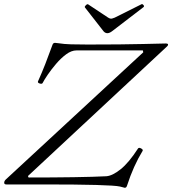

<svg xmlns="http://www.w3.org/2000/svg" viewBox="-45 -878 820 914"><path d="M549 16 526 10Q504 5 413 2.5Q322 0 169 0H-15Q-25 0 -25 -8Q-25 -16 -18 -23L637 -629L635 -638H319Q295 -638 270 -619.5Q245 -601 222 -574Q199 -547 182 -522Q165 -497 158 -483Q155 -477 144 -480.5Q133 -484 136 -491Q154 -531 170.5 -573Q187 -615 205 -665Q208 -674 217 -674Q217 -674 235 -672Q259 -668 293 -667Q327 -666 373 -666Q539 -666 635 -668.5Q731 -671 743 -671Q755 -671 755 -666Q755 -660 747 -654L88 -40L91 -33Q207 -33 305.5 -34.5Q404 -36 461 -39Q490 -41 529 -72Q568 -103 612 -171Q616 -177 626.5 -171.5Q637 -166 634 -160Q590 -88 560 5Q557 16 549 16ZM466 -720Q456 -720 448 -729L359 -843Q357 -847 364 -853.5Q371 -860 375 -857L470 -794Q478 -789 484 -789Q488 -789 501 -794L629 -858Q633 -860 638 -854Q643 -848 638 -844L488 -729Q476 -720 466 -720Z"/></svg>

Font: Junicode SmExp
Style: Italic
Weight: 400
Width: 6
Italic angle: -11°
Designer: Peter S. Baker
Version: Version 2.205; ttfautohint (v1.8.4)